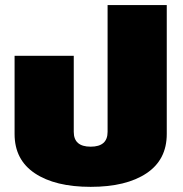

<svg xmlns="http://www.w3.org/2000/svg" viewBox="-20 -720 723 757"><path d="M37.5 -191.7V-500H270.8V-200Q270.8 -141.7 337.5 -141.7Q404.2 -141.7 404.2 -200V-700H637.5V-191.7Q637.5 -90 557.5 -36.7Q477.5 16.7 337.5 16.7Q197.5 16.7 117.5 -36.7Q37.5 -90 37.5 -191.7Z"/></svg>

Font: BoonTook
Style: Regular
Weight: 400
Designer: Sungsit Sawaiwan
Foundry: FontUni
Version: Version 3.0